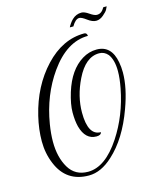

<svg xmlns="http://www.w3.org/2000/svg" viewBox="-119 -841 787 966"><g transform="rotate(-15 274.5 -358.0)"><path d="M380.8 -736Q360.8 -736 341.6 -702.4H323.2Q324.8 -707.2 333.2 -719.6Q341.6 -732 349.6 -739.2Q370.4 -759.2 398.4 -759.2Q413.6 -759.2 436 -743.6Q458.4 -728 471.6 -728Q484.8 -728 494.4 -735.2Q504 -742.4 512 -756.8H529.6Q527.2 -750.4 522 -740.8Q516.8 -731.2 498.4 -715.6Q480 -700 460.4 -700Q440.8 -700 416.8 -718Q392.8 -736 380.8 -736ZM271.2 -272Q271.2 -152.8 337.6 -152.8Q335.2 -137.6 311.2 -137.6Q253.6 -137.6 233.6 -210.4Q225.6 -241.6 225.6 -284.4Q225.6 -327.2 244 -387.2Q277.6 -495.2 348.8 -538.4Q384 -560 424 -560Q500.8 -560 517.6 -468Q522.4 -442.4 522.4 -414.4Q522.4 -335.2 484.8 -232.8Q433.6 -91.2 348.8 -14.4Q287.2 42.4 224 42.4Q106.4 42.4 61.6 -66.4Q38.4 -121.6 38.4 -184.4Q38.4 -247.2 54.4 -313.6Q89.6 -460 180.8 -557.2Q272 -654.4 384.8 -654.4Q391.2 -654.4 395.2 -650.4Q399.2 -646.4 400 -637.6Q289.6 -637.6 201.6 -513.6Q124 -404 100 -258.4Q92 -209.6 92 -168Q92 -87.2 124.8 -32Q157.6 23.2 224.8 23.2Q314.4 23.2 394.4 -98.4Q464.8 -205.6 490.4 -340Q500 -389.6 500 -427.2Q500 -486.4 476.8 -516.8Q458.4 -538.4 431.2 -538.4Q360 -538.4 312.8 -441.6Q271.2 -356.8 271.2 -272Z"/></g></svg>

Font: Rouge Script
Style: Regular
Weight: 400
Designer: Sabrina Mariela Lopez
Foundry: Typesenses
Version: Version 1.003